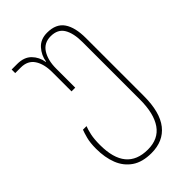

<svg xmlns="http://www.w3.org/2000/svg" viewBox="-237 -619 950 950"><g transform="rotate(-45 238.5 -143.5)"><path d="M233 250Q170 250 130.5 223Q91 196 72.5 149Q54 102 54 41Q54 -1 61.5 -29Q69 -57 75 -72H100Q93 -55 87 -27.5Q81 0 81 41Q81 225 233 225Q307 225 343.5 172.5Q380 120 380 22V-380Q380 -442 359 -477Q338 -512 289 -512Q242 -512 218.5 -475Q195 -438 195 -380V-246H169V-380Q169 -438 146 -472.5Q123 -507 75 -507H36V-532H75Q123 -532 149.5 -505Q176 -478 182 -439H184Q190 -478 216.5 -507.5Q243 -537 289 -537Q351 -537 378.5 -497Q406 -457 406 -382V23Q406 137 361 193.5Q316 250 233 250Z"/></g></svg>

Font: Noto Sans Georgian Condensed Thin
Style: Regular
Weight: 100
Width: 3
Designer: Monotype Design Team, Akaki Razmadze
Foundry: Google LLC
Version: Version 2.005; ttfautohint (v1.8.4.7-5d5b)